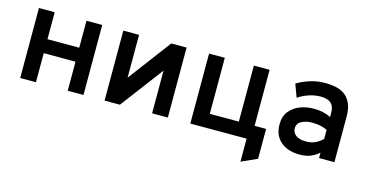

<svg xmlns="http://www.w3.org/2000/svg" viewBox="-72 -855 2608 1354"><g transform="rotate(15 1232.0 -177.5)"><path d="M77 0V-511H192V-314H424V-511H539V0H424V-212H192V0Z M693 0V-511H808V-198L1043 -511H1155V0H1040V-312L805 0Z M1319 0V-511H1434V-102H1646V-511H1761V0ZM1730 168V0H1671V-102H1845V116Z M2117 12Q2063.5 12 2020.8 -7Q1978 -26 1953 -63.8Q1928 -101.5 1928 -158Q1928 -217 1958 -254.2Q1988 -291.5 2034.8 -309.2Q2081.5 -327 2132 -327Q2171 -327 2201.5 -320.2Q2232 -313.5 2259 -300V-330Q2259 -364 2247 -384.2Q2235 -404.5 2212.2 -413.2Q2189.5 -422 2158 -422Q2115.5 -422 2073.8 -408Q2032 -394 1996 -370L1961 -464Q1998 -487.5 2052 -505.2Q2106 -523 2168 -523Q2202 -523 2237.8 -516.2Q2273.5 -509.5 2303.8 -489.8Q2334 -470 2352.5 -431.8Q2371 -393.5 2371 -331V0H2259V-40Q2238 -20 2203.8 -4Q2169.5 12 2117 12ZM2138 -89Q2180 -89 2209.8 -104.5Q2239.5 -120 2259 -140V-206Q2238 -216.5 2209.8 -222.8Q2181.5 -229 2150 -229Q2106 -229 2072.5 -212.2Q2039 -195.5 2039 -158Q2039 -127.5 2065 -108.2Q2091 -89 2138 -89Z"/></g></svg>

Font: Overpass Mono
Style: Bold
Weight: 700
Monospace: yes
Designer: Delve Withrington, Dave Bailey
Foundry: Delve Fonts LLC
Version: Version 4.000